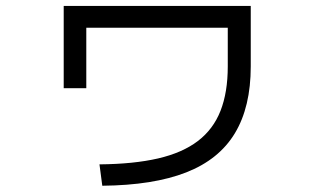

<svg xmlns="http://www.w3.org/2000/svg" viewBox="-20 -585 1040 635"><path d="M309 -41.4Q422.3 -42.4 502.8 -61Q583.3 -79.7 634.3 -118.5Q685.3 -157.4 709.3 -218.5Q733.3 -279.7 733.3 -365.3V-493.3H265.4V-293.3H190.7V-565.3H809.3V-365.3Q809.3 -231.3 756.8 -144.3Q704.3 -57.3 595.8 -14.8Q487.3 27.7 318.3 29.3Z"/></svg>

Font: M PLUS 2 Thin
Style: Regular
Weight: 100
Designer: Coji Morishita
Foundry: UNDERFOREST DESIGN
Version: Version 1.001